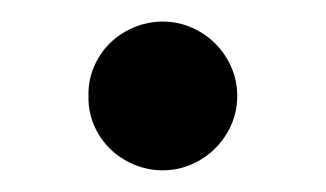

<svg xmlns="http://www.w3.org/2000/svg" viewBox="-20 -399 304 179"><path d="M62.5 -309.6Q62 -328.1 71.3 -344.2Q80.6 -360.4 96.9 -369.6Q113.3 -378.9 131.8 -378.9Q149.9 -378.9 166 -369.6Q182.1 -360.4 191.7 -344.2Q201.2 -328.1 201.2 -309.6Q201.2 -291 191.7 -274.9Q182.1 -258.8 166 -249.5Q149.9 -240.2 131.8 -240.2Q113.3 -240.2 96.9 -249.5Q80.6 -258.8 71.3 -274.9Q62 -291 62.5 -309.6Z"/></svg>

Font: WEMIX Pretendard Medium
Style: Regular
Weight: 500
Designer: Base glyphs from Inter by Rasmus Andersson; Hangeul glyphs from Noto Sans CJK(Source Han Sans) by Jang Soo-young and Kan
Foundry: Kil Hyung-jin
Version: Version 1.000